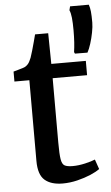

<svg xmlns="http://www.w3.org/2000/svg" viewBox="-57 -854 520 903"><g transform="rotate(-5 203.0 -402.5)"><path d="M202.5 10.5Q147.5 10.5 117.8 -15.2Q88 -41 88 -106V-487H17.5V-534Q27.5 -537 39.5 -540.2Q51.5 -543.5 62 -546.8Q72.5 -550 77.5 -554Q83.5 -558.5 87.8 -563.5Q92 -568.5 95.5 -575.5Q99 -582.5 103 -592Q107.5 -604.5 113.5 -625.5Q119.5 -646.5 125 -667Q130.5 -687.5 133.5 -699.5H195.5L197.5 -554.5H360.5V-487H198V-183Q198 -129 202 -104.5Q206 -80 218.5 -73.5Q231 -67 256 -67Q284 -67 315.2 -74.2Q346.5 -81.5 362.5 -88.5L378.5 -42.5Q363 -30.5 334.8 -18.5Q306.5 -6.5 271.8 2Q237 10.5 202.5 10.5ZM371.5 -592.5 312.5 -593 309 -600.5Q312 -620.5 313.8 -646Q315.5 -671.5 315.5 -703Q315.5 -738.5 313 -762Q310.5 -785.5 304.5 -798.5L309 -816.5H397.5Q402.5 -802.5 404.5 -784Q406.5 -765.5 406.5 -732Q406.5 -712 401.2 -685Q396 -658 388 -632.8Q380 -607.5 371.5 -592.5Z"/></g></svg>

Font: Merriweather 20pt Medium
Style: Regular
Weight: 500
Version: Version 2.100